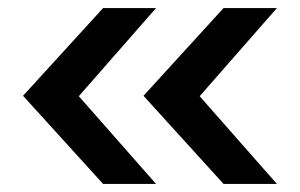

<svg xmlns="http://www.w3.org/2000/svg" viewBox="-20 -548 741 475"><path d="M335 -311 533 -528H665L474 -310L665 -93H533ZM37 -311 235 -528H366L175 -310L366 -93H235Z"/></svg>

Font: Lopes Sans
Style: Bold
Weight: 700
Designer: Gabriel Lam, Diego Maldonado
Foundry: TypeRant, Foresti Design
Version: Version 4.000